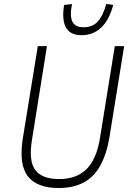

<svg xmlns="http://www.w3.org/2000/svg" viewBox="-20 -937 666 965"><path d="M275 8Q220 8 181 -7Q142 -22 119.5 -51.5Q97 -81 91 -126Q85 -171 93 -231L170 -705H216L141 -236Q123 -129 157 -83Q191 -37 277 -37Q365 -37 415.5 -87.5Q466 -138 483 -246L557 -705H604L531 -253Q517 -165 485 -106.5Q453 -48 401 -20Q349 8 275 8ZM391 -760Q352 -760 330 -777Q308 -794 301 -827.5Q294 -861 302 -912L342 -917Q330 -858 343.5 -829Q357 -800 400 -800Q446 -800 472.5 -830Q499 -860 514 -917L549 -912Q529 -836 488 -798Q447 -760 391 -760Z"/></svg>

Font: Nunito Sans 7pt Condensed ExtraLight
Style: Italic
Weight: 250
Width: 3
Italic angle: -9°
Designer: Vernon Adams
Foundry: Vernon Adams
Version: Version 3.101;gftools[0.9.27]